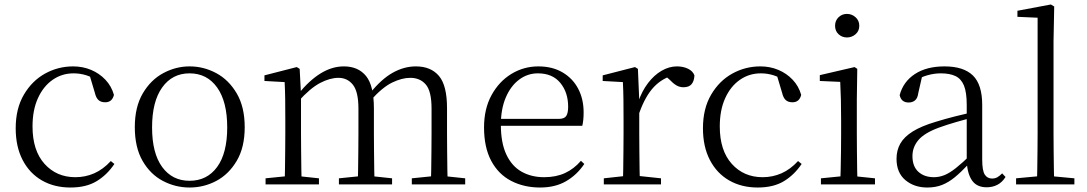

<svg xmlns="http://www.w3.org/2000/svg" viewBox="-20 -822 4845 856"><path d="M294 14Q222 14 167 -17.5Q112 -49 81 -108.5Q50 -168 50 -250Q50 -338 86.5 -400Q123 -462 181 -494Q239 -526 306 -526Q349 -526 386 -510.5Q423 -495 450 -466.5Q477 -438 488 -399Q480 -366 449 -366Q430 -366 419 -376Q408 -386 403 -408L377 -495L423 -456Q392 -478 364.5 -486.5Q337 -495 308 -495Q256 -495 214.5 -466Q173 -437 149 -384Q125 -331 125 -258Q125 -151 178.5 -91.5Q232 -32 316 -32Q361 -32 400.5 -49.5Q440 -67 474 -104L490 -91Q457 -42 410.5 -14Q364 14 294 14Z M825 14Q762 14 706 -15.5Q650 -45 615.5 -105Q581 -165 581 -255Q581 -345 616.5 -405.5Q652 -466 708 -496Q764 -526 825 -526Q888 -526 944 -496Q1000 -466 1035.5 -405.5Q1071 -345 1071 -255Q1071 -165 1035.5 -105Q1000 -45 944.5 -15.5Q889 14 825 14ZM825 -16Q903 -16 948 -77.5Q993 -139 993 -254Q993 -369 948 -432Q903 -495 825 -495Q748 -495 703 -432Q658 -369 658 -254Q658 -139 703 -77.5Q748 -16 825 -16Z M1164 0V-27L1273 -38H1299L1402 -27V0ZM1249 0Q1250 -24 1250.5 -65Q1251 -106 1251.5 -150Q1252 -194 1252 -227V-286Q1252 -337 1251.5 -378Q1251 -419 1249 -456L1159 -461V-486L1303 -523L1316 -515L1322 -401V-398V-227Q1322 -194 1322.5 -150Q1323 -106 1323.5 -65Q1324 -24 1325 0ZM1491 0V-27L1599 -38H1625L1728 -27V0ZM1575 0Q1576 -24 1576.5 -64.5Q1577 -105 1577.5 -149Q1578 -193 1578 -227V-338Q1578 -413 1553.5 -444Q1529 -475 1489 -475Q1451 -475 1407 -452Q1363 -429 1309 -369L1299 -402H1309Q1358 -463 1409 -494.5Q1460 -526 1513 -526Q1577 -526 1612 -483Q1647 -440 1647 -338V-227Q1647 -193 1647.5 -149Q1648 -105 1648.5 -64.5Q1649 -24 1650 0ZM1816 0V-27L1924 -38H1950L2054 -27V0ZM1900 0Q1902 -24 1902.5 -64.5Q1903 -105 1903.5 -149Q1904 -193 1904 -227V-338Q1904 -415 1878.5 -445Q1853 -475 1809 -475Q1772 -475 1728.5 -454Q1685 -433 1633 -375L1622 -408H1631Q1680 -469 1730.5 -497.5Q1781 -526 1834 -526Q1901 -526 1937 -483.5Q1973 -441 1973 -340V-227Q1973 -193 1973.5 -149Q1974 -105 1974.5 -64.5Q1975 -24 1976 0Z M2388 14Q2316 14 2259 -15.5Q2202 -45 2170 -105Q2138 -165 2138 -254Q2138 -337 2171.5 -398Q2205 -459 2260 -492.5Q2315 -526 2380 -526Q2443 -526 2488.5 -499Q2534 -472 2558 -426Q2582 -380 2582 -321Q2582 -285 2576 -261H2172V-292H2471Q2496 -292 2504.5 -305Q2513 -318 2513 -346Q2513 -410 2478 -452.5Q2443 -495 2378 -495Q2332 -495 2294.5 -467Q2257 -439 2235 -387.5Q2213 -336 2213 -266Q2213 -185 2237.5 -133Q2262 -81 2305.5 -56.5Q2349 -32 2406 -32Q2459 -32 2499 -50.5Q2539 -69 2570 -105L2585 -91Q2552 -42 2503.5 -14Q2455 14 2388 14Z M2672 0V-27L2782 -39H2814L2927 -27V0ZM2757 0Q2758 -24 2758.5 -65Q2759 -106 2759.5 -150Q2760 -194 2760 -227V-285Q2760 -337 2759.5 -378Q2759 -419 2757 -456L2667 -461V-486L2811 -523L2824 -515L2830 -375V-374V-227Q2830 -194 2830.5 -150Q2831 -106 2831.5 -65Q2832 -24 2833 0ZM2830 -318 2810 -369H2826Q2842 -416 2869 -451.5Q2896 -487 2929.5 -506.5Q2963 -526 2998 -526Q3026 -526 3047.5 -515.5Q3069 -505 3076 -486Q3075 -461 3063.5 -447Q3052 -433 3027 -433Q3010 -433 2995.5 -441.5Q2981 -450 2964 -468L2941 -488H2989Q2934 -475 2895.5 -434.5Q2857 -394 2830 -318Z M3358 14Q3286 14 3231 -17.5Q3176 -49 3145 -108.5Q3114 -168 3114 -250Q3114 -338 3150.5 -400Q3187 -462 3245 -494Q3303 -526 3370 -526Q3413 -526 3450 -510.5Q3487 -495 3514 -466.5Q3541 -438 3552 -399Q3544 -366 3513 -366Q3494 -366 3483 -376Q3472 -386 3467 -408L3441 -495L3487 -456Q3456 -478 3428.5 -486.5Q3401 -495 3372 -495Q3320 -495 3278.5 -466Q3237 -437 3213 -384Q3189 -331 3189 -258Q3189 -151 3242.5 -91.5Q3296 -32 3380 -32Q3425 -32 3464.5 -49.5Q3504 -67 3538 -104L3554 -91Q3521 -42 3474.5 -14Q3428 14 3358 14Z M3640 0V-27L3751 -38H3775L3881 -27V0ZM3726 0Q3727 -24 3728 -65Q3729 -106 3729.5 -150Q3730 -194 3730 -227V-285Q3730 -335 3729 -377.5Q3728 -420 3726 -457L3635 -461V-487L3790 -523L3802 -515L3800 -378V-227Q3800 -194 3800.5 -150Q3801 -106 3801.5 -65Q3802 -24 3803 0ZM3756 -655Q3734 -655 3718.5 -669.5Q3703 -684 3703 -707Q3703 -730 3718.5 -745Q3734 -760 3756 -760Q3778 -760 3794.5 -745Q3811 -730 3811 -707Q3811 -684 3794.5 -669.5Q3778 -655 3756 -655Z M4114 14Q4056 14 4016.5 -19Q3977 -52 3977 -114Q3977 -152 3994 -182Q4011 -212 4049.5 -236Q4088 -260 4152 -279Q4194 -292 4239.5 -303.5Q4285 -315 4325 -324V-300Q4285 -290 4243.5 -278Q4202 -266 4166 -253Q4101 -229 4074.5 -197.5Q4048 -166 4048 -126Q4048 -80 4074.5 -56Q4101 -32 4144 -32Q4167 -32 4190 -41Q4213 -50 4242 -73Q4271 -96 4310 -134L4317 -88H4296Q4264 -54 4236.5 -31.5Q4209 -9 4180 2.5Q4151 14 4114 14ZM4379 13Q4335 13 4314 -17Q4293 -47 4290 -101V-105V-354Q4290 -411 4277.5 -441Q4265 -471 4239.5 -483Q4214 -495 4174 -495Q4145 -495 4115 -486.5Q4085 -478 4053 -459L4092 -486L4074 -407Q4071 -384 4059.5 -374.5Q4048 -365 4031 -365Q3998 -365 3991 -398Q4007 -458 4059 -492Q4111 -526 4191 -526Q4276 -526 4317.5 -485.5Q4359 -445 4359 -354V-111Q4359 -61 4370.5 -43.5Q4382 -26 4403 -26Q4416 -26 4426 -31.5Q4436 -37 4448 -49L4463 -33Q4448 -9 4426.5 2Q4405 13 4379 13Z M4510 0V-27L4628 -38H4653L4770 -27V0ZM4603 0Q4604 -31 4604.5 -70Q4605 -109 4605.5 -150.5Q4606 -192 4606 -227V-743L4516 -747V-774L4665 -802L4680 -793L4677 -639V-227Q4677 -192 4677.5 -150.5Q4678 -109 4678.5 -70Q4679 -31 4680 0Z"/></svg>

Font: Noto Serif SC ExtraLight Light
Style: Regular
Weight: 300
Version: Version 2.002-H1;hotconv 1.1.0;makeotfexe 2.6.0